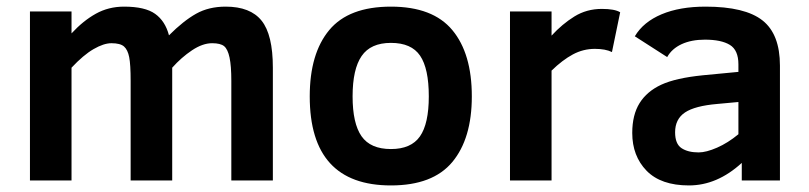

<svg xmlns="http://www.w3.org/2000/svg" viewBox="-20 -547 2452 582"><path d="M681.2 0V-301.8Q681.2 -347.2 675.8 -372.6Q670.4 -397.9 659.4 -407Q648.4 -416 623 -416Q594.2 -416 562 -394.5Q529.8 -373 502 -341.8V0H376V-301.8Q376 -351.6 371.6 -373.8Q367.2 -396 356 -406Q344.7 -416 317.9 -416Q294.4 -416 263.7 -398.2Q232.9 -380.4 196.8 -341.8V0H70.8V-512.2H196.8V-445.8Q231.9 -483.9 270.5 -505.4Q309.1 -526.9 356 -526.9Q419.9 -526.9 450.4 -504.9Q481 -482.9 492.2 -439.9Q536.1 -483.9 574.5 -505.4Q612.8 -526.9 664.1 -526.9Q738.8 -526.9 772.9 -484.4Q807.1 -441.9 807.1 -341.8V0Z M1410.2 -254.9Q1410.2 -127 1351.1 -55.9Q1292 15.1 1165 15.1Q918.9 15.1 918.9 -254.9Q918.9 -384.8 978 -455.8Q1037.1 -526.9 1165 -526.9Q1292 -526.9 1351.1 -455.8Q1410.2 -384.8 1410.2 -254.9ZM1279.8 -254.9Q1279.8 -339.4 1253.4 -378.2Q1227.1 -417 1165 -417Q1103.5 -417 1076.2 -377.2Q1048.8 -337.4 1048.8 -254.9Q1048.8 -172.9 1075.9 -134Q1103 -95.2 1165 -95.2Q1226.1 -95.2 1252.9 -133.5Q1279.8 -171.9 1279.8 -254.9Z M1835 -389.2Q1815.4 -398.9 1783.2 -398.9Q1748 -398.9 1716.6 -382.1Q1685.1 -365.2 1651.9 -333V0H1525.9V-512.2H1651.9V-439Q1684.1 -474.1 1721.2 -497.1Q1758.3 -520 1804.2 -520Q1843.3 -520 1859.9 -509.8Z M2228.5 0V-53.2Q2153.8 15.1 2068.4 15.1Q1983.4 15.1 1939.9 -29.5Q1896.5 -74.2 1896.5 -144Q1896.5 -198.7 1918.7 -234.4Q1940.9 -270 1984.6 -290.3Q2028.3 -310.5 2110.4 -318.8L2218.3 -329.1V-352.1Q2218.3 -395 2192.4 -410.9Q2166.5 -426.8 2116.7 -426.8Q2075.7 -426.8 2046.1 -413.1Q2016.6 -399.4 2002.4 -374L1904.3 -437Q1930.2 -480.5 1985.4 -503.7Q2040.5 -526.9 2118.7 -526.9Q2238.3 -526.9 2291.3 -485.1Q2344.2 -443.4 2344.2 -348.1V0ZM2218.3 -237.8 2154.3 -231.9Q2086.4 -226.1 2056.4 -206.1Q2026.4 -186 2026.4 -146Q2026.4 -110.8 2045.9 -97.9Q2065.4 -85 2097.7 -85Q2120.6 -85 2153.6 -99.4Q2186.5 -113.8 2218.3 -140.1Z"/></svg>

Font: Clear Sans
Style: Bold
Weight: 700
Foundry: Intel Corporation
Version: Version 1.00